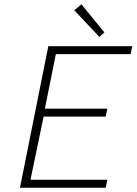

<svg xmlns="http://www.w3.org/2000/svg" viewBox="-20 -874 640 894"><path d="M73 0 205 -659H596L588 -622H240L189 -368H480L472 -331H183L122 -37H480L472 0ZM443 -702 326 -826 359 -854 466 -723Z"/></svg>

Font: Source Code Pro ExtraLight Light
Style: Italic
Weight: 300
Italic angle: -11°
Monospace: yes
Version: Version 1.016;hotconv 1.0.116;makeotfexe 2.5.65601